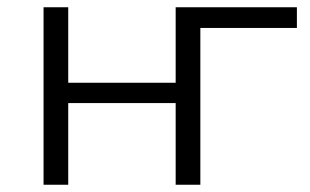

<svg xmlns="http://www.w3.org/2000/svg" viewBox="-20 -509 855 529"><path d="M100 0V-489H168V-281H464V-489H798V-432H532V0H464V-225H168V0Z"/></svg>

Font: Nunito Sans 10pt SemiExpanded Light
Style: Regular
Weight: 300
Width: 6
Designer: Vernon Adams
Foundry: Vernon Adams
Version: Version 3.101;gftools[0.9.27]